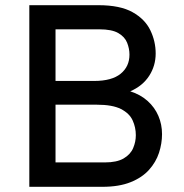

<svg xmlns="http://www.w3.org/2000/svg" viewBox="-20 -720 708 740"><path d="M93 0V-700H359Q443 -700 491 -673Q539 -646 559.5 -603.2Q580 -560.5 580 -514Q580 -466.5 555 -427.8Q530 -389 482 -368Q521.5 -355.5 549 -330.8Q576.5 -306 590.5 -273.2Q604.5 -240.5 604.5 -203Q604.5 -167 592.8 -131Q581 -95 554.2 -65.2Q527.5 -35.5 483.2 -17.8Q439 0 374.5 0ZM194 -94H384Q430.5 -94 456.8 -109.5Q483 -125 493.2 -149.2Q503.5 -173.5 503.5 -199Q503.5 -229 491.2 -256Q479 -283 446.2 -299.8Q413.5 -316.5 353 -316.5H194ZM194 -408H342.5Q411 -408 445 -435.8Q479 -463.5 479 -509.5Q479 -532.5 470 -555.2Q461 -578 436 -592.5Q411 -607 363 -607H194Z"/></svg>

Font: Overpass Medium
Style: Regular
Weight: 500
Designer: Delve Withrington, Dave Bailey, Thomas Jockin
Foundry: Delve Fonts LLC
Version: Version 4.000